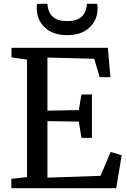

<svg xmlns="http://www.w3.org/2000/svg" viewBox="-20 -996 674 1016"><path d="M123 -59V-680.5L41 -692.5V-743H550.5L564.5 -587.5H507.5L478.5 -685L231 -691.5V-410.5L397 -413.5L411 -496H466.5V-266.5H411L397 -352.5L231 -355V-56L512 -65.5L565.5 -192L624 -174.5L595 0H40V-49.5ZM335.5 -810Q259.5 -810 217 -850.5Q174.5 -891 174.5 -952.5Q174.5 -965.5 176.5 -976H231.5Q231.5 -973.5 231.8 -969.2Q232 -965 232.5 -960Q235 -943.5 244.2 -926Q253.5 -908.5 275 -896.5Q296.5 -884.5 335.5 -884.5Q374.5 -884.5 395.8 -896.2Q417 -908 426.2 -925.5Q435.5 -943 438.5 -960Q439 -965 439.2 -969.2Q439.5 -973.5 439.5 -976H494.5Q496.5 -965.5 496.5 -952.5Q496.5 -891.5 454 -850.8Q411.5 -810 335.5 -810Z"/></svg>

Font: Merriweather
Style: Regular
Weight: 400
Designer: Eben Sorkin
Foundry: Eben Sorkin
Version: Version 2.100; ttfautohint (v1.7.19-72a1) -l 8 -r 50 -G 200 